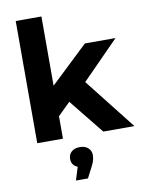

<svg xmlns="http://www.w3.org/2000/svg" viewBox="-105 -815 872 1148"><g transform="rotate(-10 331.0 -241.0)"><path d="M201 -110 205 -300 456 -538H642L401 -293L320 -227ZM72 0V-742H228V0ZM473 0 291 -226 389 -347 662 0ZM261 260 301 132 318 185Q284 185 266.5 169.5Q249 154 249 127Q249 100 267.5 83.5Q286 67 318 67Q350 67 368.5 84Q387 101 387 127Q387 139 383.5 155Q380 171 369 192L334 260Z"/></g></svg>

Font: Montserrat Thin
Style: Bold
Weight: 700
Version: Version 9.000